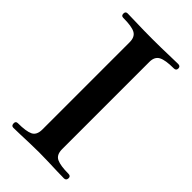

<svg xmlns="http://www.w3.org/2000/svg" viewBox="-224 -794 862 862"><g transform="rotate(45 206.5 -363.0)"><path d="M45 0Q32 0 32 -16Q32 -29 45 -29Q97 -29 120 -40Q143 -51 143 -87V-641Q143 -674 121.5 -686Q100 -698 45 -698Q32 -698 32 -712Q32 -726 45 -726Q62 -726 89.5 -725Q117 -724 148 -723.5Q179 -723 205 -723Q230 -723 261.5 -723.5Q293 -724 321.5 -725Q350 -726 366 -726Q381 -726 381 -712Q381 -698 366 -698Q313 -698 290.5 -686Q268 -674 268 -641V-87Q268 -51 292 -40Q316 -29 366 -29Q381 -29 381 -16Q381 0 366 0Q350 0 321.5 -1Q293 -2 261.5 -3Q230 -4 205 -4Q179 -4 148 -3Q117 -2 89.5 -1Q62 0 45 0Z"/></g></svg>

Font: Zen Antique Soft
Style: Regular
Weight: 400
Designer: Yoshimichi Ohira
Foundry: Positype
Version: Version 1.001